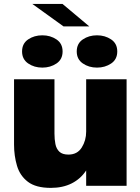

<svg xmlns="http://www.w3.org/2000/svg" viewBox="-20 -926 696 957"><path d="M233.5 10.5Q159 10.5 119.2 -19.8Q79.5 -50 64.8 -99.5Q50 -149 50 -205.5V-531H251.5V-260Q251.5 -231.5 256.2 -207.8Q261 -184 276 -169.8Q291 -155.5 321 -155.5Q365.5 -155.5 387.5 -190.8Q409.5 -226 409.5 -270V-531H611V0H409.5V-76.5Q382 -34.5 337.5 -12Q293 10.5 233.5 10.5ZM191 -589Q150.5 -589 120.2 -609.8Q90 -630.5 90 -669.5Q90 -709 120.2 -729.5Q150.5 -750 191 -750Q231 -750 261.5 -729.5Q292 -709 292 -669.5Q292 -630 261.5 -609.5Q231 -589 191 -589ZM463.5 -589Q423 -589 392.8 -609.8Q362.5 -630.5 362.5 -669.5Q362.5 -709 392.8 -729.5Q423 -750 463.5 -750Q503.5 -750 534 -729.5Q564.5 -709 564.5 -669.5Q564.5 -630 534 -609.5Q503.5 -589 463.5 -589ZM425 -794.5H296.5L141 -906.5H291.5Z"/></svg>

Font: Epilogue Black
Style: Regular
Weight: 900
Designer: Tyler Finck
Foundry: Etcetera Type Co
Version: Version 2.111; ttfautohint (v1.8.3)